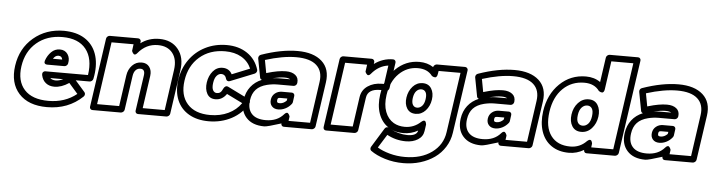

<svg xmlns="http://www.w3.org/2000/svg" viewBox="-55 -1028 5653 1519"><g transform="rotate(5 2772.0 -269.0)"><path d="M54.2 -271Q74.2 -410.6 174.3 -495.4Q274.4 -580.1 416 -580.1Q419.9 -580.1 428 -579.6Q436 -579.1 439.9 -579.1Q533.7 -573.7 595.5 -527.6Q657.2 -481.4 679.2 -402.6Q701.2 -323.7 680.2 -222.2Q678.2 -211.9 669.7 -205.1Q661.1 -198.2 651.9 -198.2H542L619.1 -109.9Q625 -102.5 623.8 -92.3Q622.6 -82 615.2 -75.2Q501.5 33.2 333 33.2Q184.6 33.2 109.6 -49.8Q34.7 -132.8 54.2 -271ZM104 -271Q87.4 -153.3 148.9 -85.2Q210.4 -17.1 339.8 -17.1Q471.7 -17.1 564 -91.8L493.2 -172.9Q433.6 -132.8 377 -132.8Q336.4 -132.8 309.3 -154.3Q282.2 -175.8 273.9 -214.8Q271 -231.4 278.3 -239.7Q285.6 -248 294.4 -248H303.2H634.8Q654.8 -379.4 595 -454.6Q535.2 -529.8 408.2 -529.8Q285.2 -529.8 203.1 -460Q121.1 -390.1 104 -271ZM285.2 -332Q299.3 -373.5 328.1 -401.9Q356.9 -430.2 396 -430.2Q437.5 -430.2 458.5 -399.2Q479.5 -368.2 470.2 -325.2Q468.8 -316.4 460.4 -309.1Q452.1 -301.8 441.9 -301.8H306.2Q293.5 -301.8 287.8 -308.1Q282.2 -314.5 283.4 -321Q284.7 -327.6 285.2 -332ZM339.8 -198.2Q355 -183.1 383.8 -183.1Q410.2 -183.1 442.9 -198.2ZM347.2 -352.1H420.9Q416.5 -379.9 389.2 -379.9Q364.3 -379.9 347.2 -352.1Z M672.9 0 752 -546.9Q753.4 -557.6 762 -564.7Q770.5 -571.8 779.8 -571.8H1004.9Q1015.6 -571.8 1022 -563.7Q1028.3 -555.7 1026.9 -546.9L1024.9 -534.2Q1088.9 -582 1172.9 -582Q1270 -582 1322.5 -517.1Q1375 -452.1 1359.9 -349.1L1309.6 0Q1308.1 10.7 1299.1 17.8Q1290 24.9 1280.8 24.9H1055.7Q1044.9 24.9 1039.1 17.1Q1033.2 9.3 1034.7 0L1075.7 -284.2Q1082.5 -334 1043 -334Q1021.5 -334 1006.3 -318.1Q991.2 -302.2 986.8 -271L947.8 0Q946.3 10.7 937.3 17.8Q928.2 24.9 918.9 24.9H693.8Q683.1 24.9 677.2 17.1Q671.4 9.3 672.9 0ZM726.6 -24.9H901.9L937 -271Q943.8 -319.3 974.6 -351.6Q1005.4 -383.8 1049.8 -383.8Q1090.3 -383.8 1111.1 -355.5Q1131.8 -327.1 1126 -284.2L1088.9 -24.9H1263.7L1309.6 -349.1Q1321.3 -433.6 1281.7 -482.9Q1242.2 -532.2 1165.5 -532.2Q1072.3 -532.2 1008.8 -455.1Q1000.5 -444.8 993.2 -442.6Q985.8 -440.4 981.2 -444.3Q976.6 -448.2 972.9 -453.9Q969.2 -459.5 967.3 -464.4L965.8 -469.2L972.7 -522H797.9Z M1349.6 -271Q1362.8 -362.3 1412.4 -432.6Q1461.9 -502.9 1538.8 -541.5Q1615.7 -580.1 1708.5 -580.1Q1803.7 -580.1 1871.6 -534.4Q1939.5 -488.8 1964.4 -407.2Q1967.3 -397.9 1962.4 -388.2Q1957.5 -378.4 1947.3 -374L1757.3 -297.9Q1747.6 -293.9 1738.5 -297.6Q1729.5 -301.3 1726.6 -311Q1717.3 -348.1 1684.6 -348.1Q1664.6 -348.1 1648.2 -329.3Q1631.8 -310.5 1626.5 -272Q1621.1 -232.9 1631.8 -213.9Q1642.6 -194.8 1662.6 -194.8Q1678.7 -194.8 1689.7 -203.1Q1700.7 -211.4 1711.4 -235.8Q1715.8 -245.6 1725.6 -252Q1735.4 -258.3 1748.5 -252L1918.5 -168Q1927.2 -163.6 1929.2 -153.6Q1931.2 -143.6 1926.3 -134.8Q1881.8 -54.7 1799.6 -10.7Q1717.3 33.2 1617.2 33.2Q1524.9 33.2 1459.7 -4.6Q1394.5 -42.5 1365.7 -111.6Q1336.9 -180.7 1349.6 -271ZM1399.4 -271Q1382.8 -153.8 1443.1 -85.4Q1503.4 -17.1 1624.5 -17.1Q1704.1 -17.1 1767.8 -47.4Q1831.5 -77.6 1869.6 -132.8L1743.7 -194.8Q1709.5 -145 1655.3 -145Q1609.4 -145 1588.9 -181.6Q1568.4 -218.3 1576.2 -272Q1584 -325.2 1614.7 -361.6Q1645.5 -397.9 1691.4 -397.9Q1743.2 -397.9 1766.6 -353L1908.2 -410.2Q1883.3 -467.8 1829.6 -498.8Q1775.9 -529.8 1700.2 -529.8Q1578.1 -529.8 1497.3 -460.2Q1416.5 -390.6 1399.4 -271Z M1878.9 -162.1Q1887.2 -221.2 1920.7 -264.4Q1954.1 -307.6 2008.8 -330.1Q1996.1 -333.5 1993.2 -346.2L1964.8 -496.1Q1963.4 -506.3 1968.8 -515.1Q1974.1 -523.9 1983.9 -526.9Q2141.1 -582 2271 -582Q2397.5 -582 2464.1 -522Q2530.8 -461.9 2515.1 -354L2463.9 0Q2462.4 10.7 2453.4 17.8Q2444.3 24.9 2435.1 24.9H2213.9Q2203.1 24.9 2197.3 17.1Q2191.4 9.3 2192.9 0Q2083 35.2 2059.1 35.2Q1963.9 35.2 1915 -19.3Q1866.2 -73.7 1878.9 -162.1ZM1929.2 -162.1Q1918.9 -92.8 1954.1 -54Q1989.3 -15.1 2065.9 -15.1Q2156.7 -15.1 2208 -74.2Q2216.8 -84.5 2224.9 -86.9Q2232.9 -89.4 2237.5 -85Q2242.2 -80.6 2245.6 -75Q2249 -69.3 2250.5 -64.5L2252 -59.1L2247.1 -24.9H2418L2464.8 -354Q2477.1 -439 2426 -485.6Q2375 -532.2 2264.2 -532.2Q2157.7 -532.2 2019 -488.8L2038.1 -386.2Q2041 -386.2 2044.9 -388.2Q2131.3 -414.1 2192.9 -414.1Q2240.7 -414.1 2267.8 -392.3Q2294.9 -370.6 2290 -330.1Q2288.6 -318.8 2280.3 -311.5Q2272 -304.2 2261.7 -304.2H2136.7Q2094.7 -304.2 2052.7 -293.9Q1996.6 -279.8 1966.6 -247.6Q1936.5 -215.3 1929.2 -162.1ZM2089.8 -350.1Q2124 -354 2144 -354H2231Q2216.3 -363.8 2185.1 -363.8Q2148.9 -363.8 2089.8 -350.1ZM2092.8 -181.2Q2097.2 -212.4 2120.6 -231.2Q2144 -250 2175.8 -250H2253.9Q2263.2 -250 2269.8 -242.9Q2276.4 -235.8 2274.9 -225.1L2268.1 -174.8Q2266.1 -167 2261.7 -161.1Q2241.7 -135.7 2214.1 -121.8Q2186.5 -107.9 2157.7 -107.9Q2124.5 -107.9 2106.4 -128.4Q2088.4 -148.9 2092.8 -181.2ZM2143.1 -181.2Q2141.6 -168 2146 -163.1Q2150.4 -158.2 2165 -158.2Q2193.8 -158.2 2218.8 -183.1L2222.2 -200.2H2168.9Q2153.8 -200.2 2149.2 -196.5Q2144.5 -192.9 2143.1 -181.2Z M2527.8 0 2606.9 -546.9Q2608.4 -557.6 2616.9 -564.7Q2625.5 -571.8 2634.8 -571.8H2859.9Q2870.6 -571.8 2877 -563.7Q2883.3 -555.7 2881.8 -546.9L2879.9 -532.2Q2947.3 -582 3028.8 -582Q3039.6 -582 3045.4 -574.2Q3051.3 -566.4 3049.8 -557.1L3020.5 -354Q3019.5 -344.2 3011.5 -335.7Q3003.4 -327.1 2988.8 -329.1Q2967.3 -332 2949.7 -332Q2850.6 -332 2840.8 -261.2L2802.7 0Q2801.3 10.7 2792.2 17.8Q2783.2 24.9 2773.9 24.9H2548.8Q2538.1 24.9 2532.2 17.1Q2526.4 9.3 2527.8 0ZM2581.5 -24.9H2756.8L2790.5 -261.2Q2798.8 -318.4 2845.5 -350.1Q2892.1 -381.8 2957.5 -381.8H2974.6L2995.6 -529.8Q2918.5 -519.5 2863.8 -453.1Q2855.5 -442.9 2848.1 -440.7Q2840.8 -438.5 2835.9 -442.4Q2831.1 -446.3 2827.1 -451.7Q2823.2 -457 2821.3 -461.9L2819.8 -466.8L2827.6 -522H2652.8Z M2915.5 122.1 3008.3 -28.8Q3019.5 -46.9 3039.1 -42Q2985.4 -77.6 2961.9 -144Q2938.5 -210.4 2951.2 -296.9Q2969.2 -421.9 3049.3 -501Q3129.4 -580.1 3238.3 -580.1Q3301.8 -580.1 3349.1 -548.8Q3352.5 -560.1 3361.1 -565.9Q3369.6 -571.8 3377.4 -571.8H3601.1Q3611.8 -571.8 3618.4 -563.7Q3625 -555.7 3623.5 -546.9L3550.3 -44.9Q3541.5 17.1 3509 68.8Q3476.6 120.6 3427.2 155.5Q3377.9 190.4 3314.5 209.7Q3251 229 3180.2 229Q3102.1 229 3033.2 207.8Q2964.4 186.5 2919.4 153.8Q2912.6 148.4 2911.6 139.4Q2910.6 130.4 2915.5 122.1ZM2969.2 123Q3007.8 147 3066.2 163.1Q3124.5 179.2 3187.5 179.2Q3316.4 179.2 3401.4 117.9Q3486.3 56.6 3500.5 -44.9L3569.3 -522H3395.5L3391.1 -496.1Q3389.2 -482.9 3383.8 -476.1Q3378.4 -469.2 3372.1 -469.2Q3365.7 -469.2 3359.6 -471.2Q3353.5 -473.1 3349.1 -476.1L3345.2 -479Q3307.6 -529.8 3230.5 -529.8Q3144 -529.8 3080.6 -467.3Q3017.1 -404.8 3001.5 -296.9Q2990.2 -218.8 3011.2 -163.1Q3032.2 -107.4 3078.1 -80.1Q3116.7 -58.1 3166.5 -58.1Q3238.8 -58.1 3292.5 -107.9Q3310.5 -123.5 3319.6 -119.6Q3328.6 -115.7 3331.1 -103.5L3333.5 -90.8L3326.2 -39.1Q3319.8 5.9 3280.3 30.5Q3240.7 55.2 3185.1 55.2Q3105.5 55.2 3035.2 17.1ZM3058.1 -30.8Q3086.9 -14.6 3123.8 -4.9Q3160.6 4.9 3192.4 4.9Q3267.6 4.9 3275.4 -38.1Q3222.2 -7.8 3159.2 -7.8Q3101.6 -7.8 3058.1 -30.8ZM3174.6 -203.4Q3152.3 -238.8 3160.2 -291Q3168 -343.3 3200.4 -379.2Q3232.9 -415 3279.3 -415Q3325.7 -415 3347.9 -379.2Q3370.1 -343.3 3362.3 -291Q3354.5 -238.8 3322 -203.4Q3289.6 -168 3243.2 -168Q3196.8 -168 3174.6 -203.4ZM3210.4 -291Q3205.6 -254.9 3217 -236.3Q3228.5 -217.8 3250.5 -217.8Q3272.9 -217.8 3290.3 -236.3Q3307.6 -254.9 3312.5 -291Q3317.9 -328.6 3306.4 -346.9Q3294.9 -365.2 3272.5 -365.2Q3250 -365.2 3232.9 -346.9Q3215.8 -328.6 3210.4 -291Z M3602.1 -162.1Q3610.4 -221.2 3643.8 -264.4Q3677.2 -307.6 3731.9 -330.1Q3719.2 -333.5 3716.3 -346.2L3688 -496.1Q3686.5 -506.3 3691.9 -515.1Q3697.3 -523.9 3707 -526.9Q3864.3 -582 3994.1 -582Q4120.6 -582 4187.3 -522Q4253.9 -461.9 4238.3 -354L4187 0Q4185.5 10.7 4176.5 17.8Q4167.5 24.9 4158.2 24.9H3937Q3926.3 24.9 3920.4 17.1Q3914.6 9.3 3916 0Q3806.2 35.2 3782.2 35.2Q3687 35.2 3638.2 -19.3Q3589.4 -73.7 3602.1 -162.1ZM3652.3 -162.1Q3642.1 -92.8 3677.2 -54Q3712.4 -15.1 3789.1 -15.1Q3879.9 -15.1 3931.2 -74.2Q3939.9 -84.5 3948 -86.9Q3956.1 -89.4 3960.7 -85Q3965.3 -80.6 3968.8 -75Q3972.2 -69.3 3973.6 -64.5L3975.1 -59.1L3970.2 -24.9H4141.1L4188 -354Q4200.2 -439 4149.2 -485.6Q4098.1 -532.2 3987.3 -532.2Q3880.9 -532.2 3742.2 -488.8L3761.2 -386.2Q3764.2 -386.2 3768.1 -388.2Q3854.5 -414.1 3916 -414.1Q3963.9 -414.1 3991 -392.3Q4018.1 -370.6 4013.2 -330.1Q4011.7 -318.8 4003.4 -311.5Q3995.1 -304.2 3984.9 -304.2H3859.9Q3817.9 -304.2 3775.9 -293.9Q3719.7 -279.8 3689.7 -247.6Q3659.7 -215.3 3652.3 -162.1ZM3813 -350.1Q3847.2 -354 3867.2 -354H3954.1Q3939.5 -363.8 3908.2 -363.8Q3872.1 -363.8 3813 -350.1ZM3815.9 -181.2Q3820.3 -212.4 3843.8 -231.2Q3867.2 -250 3898.9 -250H3977.1Q3986.3 -250 3992.9 -242.9Q3999.5 -235.8 3998 -225.1L3991.2 -174.8Q3989.3 -167 3984.9 -161.1Q3964.8 -135.7 3937.3 -121.8Q3909.7 -107.9 3880.9 -107.9Q3847.7 -107.9 3829.6 -128.4Q3811.5 -148.9 3815.9 -181.2ZM3866.2 -181.2Q3864.7 -168 3869.1 -163.1Q3873.5 -158.2 3888.2 -158.2Q3917 -158.2 3941.9 -183.1L3945.3 -200.2H3892.1Q3877 -200.2 3872.3 -196.5Q3867.7 -192.9 3866.2 -181.2Z M4247.1 -276.9Q4266.6 -412.1 4352.8 -496.1Q4439 -580.1 4561 -580.1Q4627.9 -580.1 4675.8 -545.9L4704.1 -742.2Q4705.6 -752.9 4714.6 -760Q4723.6 -767.1 4732.9 -767.1H4958Q4968.8 -767.1 4974.6 -759.3Q4980.5 -751.5 4979 -742.2L4872.1 0Q4870.6 10.7 4861.3 17.8Q4852.1 24.9 4842.8 24.9H4617.7Q4607.4 24.9 4601.6 17.6Q4595.7 10.3 4596.7 0Q4540.5 33.2 4478 33.2Q4395.5 33.2 4338.6 -6.1Q4281.7 -45.4 4258.1 -115.7Q4234.4 -186 4247.1 -276.9ZM4296.9 -276.9Q4279.8 -155.3 4330.6 -86.2Q4381.3 -17.1 4484.9 -17.1Q4560.5 -17.1 4612.8 -70.8Q4630.4 -86.4 4639.6 -82.8Q4648.9 -79.1 4651.9 -67.4L4654.8 -55.2L4650.9 -24.9H4825.7L4924.8 -716.8H4750L4717.8 -491.2Q4715.8 -478 4710.4 -471.4Q4705.1 -464.8 4698.7 -464.8Q4692.4 -464.8 4686.3 -467Q4680.2 -469.2 4676.3 -472.2L4671.9 -475.1Q4632.8 -529.8 4552.7 -529.8Q4451.7 -529.8 4382.8 -462.6Q4314 -395.5 4296.9 -276.9ZM4472.7 -271Q4480.5 -326.7 4515.1 -364.3Q4549.8 -401.9 4599.1 -401.9Q4647.5 -401.9 4670.7 -364Q4693.8 -326.2 4686 -271Q4678.2 -215.8 4644 -178Q4609.9 -140.1 4561 -140.1Q4511.7 -140.1 4488.3 -177.5Q4464.8 -214.8 4472.7 -271ZM4522.9 -271Q4517.1 -230.5 4529.8 -210.2Q4542.5 -189.9 4567.9 -189.9Q4592.8 -189.9 4611.6 -210.2Q4630.4 -230.5 4635.7 -271Q4641.1 -312 4628.7 -332Q4616.2 -352.1 4591.8 -352.1Q4566.4 -352.1 4547.4 -331.5Q4528.3 -311 4522.9 -271Z M4904.8 -162.1Q4913.1 -221.2 4946.5 -264.4Q4980 -307.6 5034.7 -330.1Q5022 -333.5 5019 -346.2L4990.7 -496.1Q4989.3 -506.3 4994.6 -515.1Q5000 -523.9 5009.8 -526.9Q5167 -582 5296.9 -582Q5423.3 -582 5490 -522Q5556.6 -461.9 5541 -354L5489.7 0Q5488.3 10.7 5479.2 17.8Q5470.2 24.9 5460.9 24.9H5239.7Q5229 24.9 5223.1 17.1Q5217.3 9.3 5218.8 0Q5108.9 35.2 5085 35.2Q4989.7 35.2 4940.9 -19.3Q4892.1 -73.7 4904.8 -162.1ZM4955.1 -162.1Q4944.8 -92.8 4980 -54Q5015.1 -15.1 5091.8 -15.1Q5182.6 -15.1 5233.9 -74.2Q5242.7 -84.5 5250.7 -86.9Q5258.8 -89.4 5263.4 -85Q5268.1 -80.6 5271.5 -75Q5274.9 -69.3 5276.4 -64.5L5277.8 -59.1L5272.9 -24.9H5443.8L5490.7 -354Q5502.9 -439 5451.9 -485.6Q5400.9 -532.2 5290 -532.2Q5183.6 -532.2 5044.9 -488.8L5064 -386.2Q5066.9 -386.2 5070.8 -388.2Q5157.2 -414.1 5218.8 -414.1Q5266.6 -414.1 5293.7 -392.3Q5320.8 -370.6 5315.9 -330.1Q5314.5 -318.8 5306.2 -311.5Q5297.9 -304.2 5287.6 -304.2H5162.6Q5120.6 -304.2 5078.6 -293.9Q5022.5 -279.8 4992.4 -247.6Q4962.4 -215.3 4955.1 -162.1ZM5115.7 -350.1Q5149.9 -354 5169.9 -354H5256.8Q5242.2 -363.8 5210.9 -363.8Q5174.8 -363.8 5115.7 -350.1ZM5118.7 -181.2Q5123 -212.4 5146.5 -231.2Q5169.9 -250 5201.7 -250H5279.8Q5289.1 -250 5295.7 -242.9Q5302.2 -235.8 5300.8 -225.1L5293.9 -174.8Q5292 -167 5287.6 -161.1Q5267.6 -135.7 5240 -121.8Q5212.4 -107.9 5183.6 -107.9Q5150.4 -107.9 5132.3 -128.4Q5114.3 -148.9 5118.7 -181.2ZM5168.9 -181.2Q5167.5 -168 5171.9 -163.1Q5176.3 -158.2 5190.9 -158.2Q5219.7 -158.2 5244.6 -183.1L5248 -200.2H5194.8Q5179.7 -200.2 5175 -196.5Q5170.4 -192.9 5168.9 -181.2Z"/></g></svg>

Font: Trueno Black Outline
Style: Italic
Weight: 900
Width: 6
Designer: Julieta Ulanovsky
Foundry: Julieta Ulanovsky
Version: Version 3.001b | FøM Fix